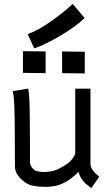

<svg xmlns="http://www.w3.org/2000/svg" viewBox="-20 -947 558 972"><path d="M120.1 -774.4Q168.5 -790.5 234.4 -836.4Q300.3 -882.3 348.1 -927.2L408.2 -856Q368.7 -815.9 288.1 -767.8Q207.5 -719.7 153.3 -702.1ZM96.2 -688 210.9 -686.5V-576.7L96.2 -578.1ZM294.4 -686.5 409.2 -685.1V-575.2L294.4 -576.7ZM442.4 4.9Q424.8 -7.8 414.8 -16.4Q404.8 -24.9 393.6 -41.3Q382.3 -57.6 377.4 -77.1Q342.8 -41.5 304.7 -21.7Q266.6 -2 215.8 -1H211.4Q140.1 -1 110.4 -21.5Q55.7 -59.1 55.7 -104.5Q55.2 -133.8 55.2 -189Q55.2 -244.1 54.9 -284.7Q54.7 -325.2 53.7 -369.9Q52.7 -414.6 50.5 -444.1Q48.3 -473.6 44.4 -485.4L122.6 -498.5Q125.5 -485.8 127.4 -461.7Q129.4 -437.5 130.1 -395.8Q130.9 -354 131.1 -321.3Q131.3 -288.6 131.6 -223.4Q131.8 -158.2 131.8 -122.1Q135.7 -100.1 156.2 -85Q168.5 -76.2 208 -76.2Q255.4 -78.1 285.6 -96.7Q287.1 -97.7 297.4 -103.5Q307.6 -109.4 311.5 -111.8Q315.4 -114.3 324.5 -121.1Q333.5 -127.9 338.6 -133.5Q343.8 -139.2 350.1 -148.4Q356.4 -157.7 360.8 -168V-498H438V-116.7Q439 -86.9 482.4 -52.2Z"/></svg>

Font: FantasqueSansM Nerd Font
Style: Regular
Weight: 400
Monospace: yes
Designer: Jany Belluz
Version: Version 1.8.0 ; ttfautohint (v1.8.2);Nerd Fonts 3.4.0